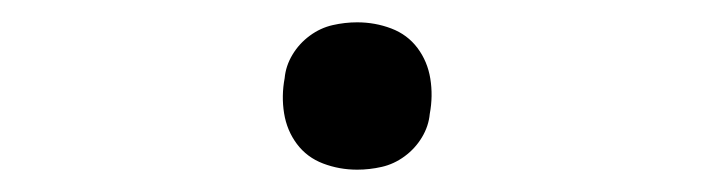

<svg xmlns="http://www.w3.org/2000/svg" viewBox="-20 -426 640 172"><path d="M300 -274Q284 -274 269.5 -279.5Q255 -285 246 -297Q237 -309 234.5 -324.5Q232 -340 235 -356Q236 -367 242 -377Q248 -387 257.5 -394Q267 -401 278 -403.5Q289 -406 300 -406Q316 -406 330.5 -400.5Q345 -395 354 -383Q363 -371 365.5 -355.5Q368 -340 365 -324Q364 -313 358 -303Q352 -293 342.5 -286Q333 -279 322 -276.5Q311 -274 300 -274Z"/></svg>

Font: Iosevka HT Light Extended
Style: Italic
Weight: 300
Width: 7
Italic angle: -9°
Monospace: yes
Designer: Belleve Invis
Foundry: Belleve Invis
Version: Version 32.3.0; ttfautohint (v1.8.4)